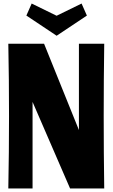

<svg xmlns="http://www.w3.org/2000/svg" viewBox="-20 -1065 637 1085"><path d="M426 -818H569Q566 -614 566 -409Q566 -204 569 0H376L164 -489V0H27Q29 -103 30 -204.5Q31 -306 31 -409Q31 -512 30 -613.5Q29 -715 27 -818H229L426 -330ZM129 -977 159 -1045 300 -976 441 -1045 471 -977 300 -863Z"/></svg>

Font: Ranchers
Style: Regular
Weight: 400
Designer: Pablo Impallari, Brenda Gallo
Foundry: Pablo Impallari, Brenda Gallo
Version: Version 1.000; ttfautohint (v0.8) -G 200 -r 50